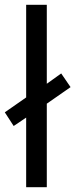

<svg xmlns="http://www.w3.org/2000/svg" viewBox="-33 -831 314 800"><path d="M76 -51V-341L24 -306L-13 -363L76 -425V-811H162V-482L222 -525L261 -468L162 -399V-51Z"/></svg>

Font: Noto Sans Tamil UI SemiCondensed
Style: Regular
Weight: 400
Width: 4
Designer: Jelle Bosma - Monotype Design Team
Foundry: Monotype Imaging Inc.
Version: Version 2.004; ttfautohint (v1.8.4.7-5d5b)